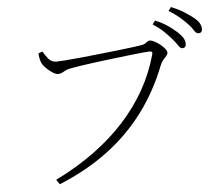

<svg xmlns="http://www.w3.org/2000/svg" viewBox="-56 -865 1113 969"><g transform="rotate(-5 500.0 -380.0)"><path d="M192 17Q302 -37 390 -101.5Q478 -166 545 -240Q612 -314 658 -396Q704 -478 729 -568Q733 -582 728.5 -584.5Q724 -587 715 -587Q707 -587 678.5 -584Q650 -581 609.5 -576.5Q569 -572 524 -566.5Q479 -561 436.5 -555.5Q394 -550 361.5 -545Q329 -540 315 -537Q293 -533 277.5 -523.5Q262 -514 248 -514Q236 -514 219.5 -525Q203 -536 189 -550Q175 -564 170 -574Q166 -582 163 -593.5Q160 -605 158 -626L179 -634Q188 -617 204 -597Q220 -577 246 -577Q258 -577 291 -579.5Q324 -582 370 -586.5Q416 -591 465.5 -596.5Q515 -602 560.5 -607Q606 -612 639 -616.5Q672 -621 683 -623Q693 -625 699.5 -629.5Q706 -634 711.5 -638Q717 -642 723 -642Q732 -642 746 -635Q760 -628 774 -617Q788 -606 797.5 -594Q807 -582 807 -573Q807 -565 800 -557.5Q793 -550 784 -540Q775 -530 768 -513Q719 -387 642 -283Q565 -179 457.5 -98Q350 -17 208 41ZM884 -589Q874 -589 864 -605Q854 -621 837 -640Q821 -659 799 -680Q777 -701 745 -722L759 -740Q797 -724 823 -706Q849 -688 866 -672Q886 -654 894.5 -639.5Q903 -625 903 -610Q903 -600 898 -594.5Q893 -589 884 -589ZM972 -657Q960 -657 951 -672.5Q942 -688 924 -707Q906 -726 885 -744Q864 -762 831 -783L845 -801Q882 -786 908 -769.5Q934 -753 952 -739Q973 -723 982 -708Q991 -693 991 -678Q991 -668 986 -662.5Q981 -657 972 -657Z"/></g></svg>

Font: Noto Serif HK ExtraLight
Style: Regular
Weight: 200
Designer: Ryoko NISHIZUKA 西塚涼子 (kana & ideographs); Frank Grießhammer (Latin, Greek & Cyrillic); Wenlong ZHANG 张文龙 (bopomofo); San
Foundry: Adobe
Version: Version 2.002-H1;hotconv 1.1.0;makeotfexe 2.6.0